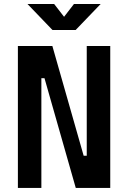

<svg xmlns="http://www.w3.org/2000/svg" viewBox="-20 -918 626 938"><path d="M350.1 0H518.6V-693.4H403.8V-157.2H388.7L235.8 -693.4H67.4V0H182.1V-536.1H197.3ZM236.3 -771.5H349.6L471.7 -898.4H341.3L293 -835.9L244.6 -898.4H114.3Z"/></svg>

Font: Cascadia Code PL SemiBold
Style: Regular
Weight: 600
Monospace: yes
Designer: Aaron Bell
Foundry: Saja Typeworks
Version: Version 2404.023